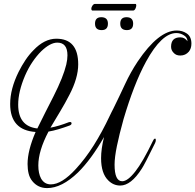

<svg xmlns="http://www.w3.org/2000/svg" viewBox="-20 -933 999 982"><path d="M221 29Q174 29 145 -7Q132 -23 126.5 -45Q121 -67 121 -94Q121 -163 162 -258Q32 -267 32 -401Q32 -478 75 -565Q91 -597 110 -625.5Q129 -654 151 -676Q207 -735 268 -735Q380 -735 380 -604Q380 -534 335 -448Q313 -405 288 -363.5Q263 -322 238 -280Q281 -288 332 -308Q335 -309 338 -309Q346 -309 346 -302Q346 -295 336 -291Q306 -280 279 -272Q252 -264 228 -260Q176 -161 176 -87Q176 -46 190 -20Q207 10 240 10Q296 10 368 -69Q416 -121 459 -189Q502 -257 542 -342Q547 -352 551 -360.5Q555 -369 559 -376Q591 -441 619.5 -502.5Q648 -564 684 -618Q791 -777 884 -777Q913 -777 935 -762Q959 -746 959 -710Q959 -685 946 -669Q929 -649 902 -649Q880 -649 868 -663Q855 -676 855 -694Q855 -742 902 -742Q925 -742 939 -722Q938 -742 921 -752Q903 -764 882 -764Q807 -764 727 -618Q695 -559 666.5 -485.5Q638 -412 612 -324Q590 -245 578 -186.5Q566 -128 566 -91Q566 -6 605 -6Q633 -6 672 -56Q710 -104 762 -212Q766 -222 772 -224H773Q777 -224 777 -217Q777 -209 773 -201Q718 -89 705 -70Q650 16 595 16Q560 16 534 -10Q497 -46 497 -124Q497 -171 512 -232Q446 -117 379 -51Q296 29 221 29ZM171 -276Q191 -317 212 -358.5Q233 -400 254 -441Q304 -540 319 -603Q325 -629 325 -650Q325 -715 273 -715Q237 -715 191 -671Q167 -647 146 -616Q125 -585 108 -546Q73 -464 73 -398Q73 -287 171 -276ZM629 -779Q595 -779 595 -812Q595 -845 627 -845Q661 -845 661 -812Q661 -779 629 -779ZM500 -779Q466 -779 466 -812Q466 -845 498 -845Q532 -845 532 -812Q532 -779 500 -779ZM452 -879Q447 -881 447 -888Q447 -896 453 -904.5Q459 -913 466 -913H673Q677 -913 677 -905Q677 -898 672.5 -888.5Q668 -879 660 -879Z"/></svg>

Font: Carattere
Style: Regular
Weight: 400
Designer: Robert E. Leuschke
Foundry: Robert E. Leuschke
Version: Version 1.010; ttfautohint (v1.8.3)